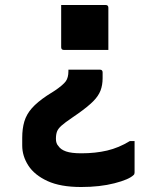

<svg xmlns="http://www.w3.org/2000/svg" viewBox="-20 -567 640 769"><path d="M225 -547H403Q414 -547 414 -536V-367H236Q225 -367 225 -378ZM305 182Q222 182 170 158Q118 134 93.5 96Q69 58 69 16V-15Q69 -52 77.5 -80.5Q86 -109 107.5 -133.5Q129 -158 168 -184L201 -205Q233 -227 243.5 -241.5Q254 -256 254 -282V-288H380Q391 -288 391 -277V-254Q391 -226 382.5 -204Q374 -182 353 -161Q332 -140 294 -113L268 -95Q240 -76 226.5 -64Q213 -52 208.5 -40.5Q204 -29 204 -11Q204 8 214 18Q223 32 244.5 39.5Q266 47 306 47Q362 47 409 36Q456 25 500 -2H519V124Q519 131 515 134Q497 152 438.5 167Q380 182 305 182Z"/></svg>

Font: Recursive Mn Lnr St
Style: Bold
Weight: 700
Monospace: yes
Version: Version 1.079;hotconv 1.0.112;makeotfexe 2.5.65598; ttfautoh